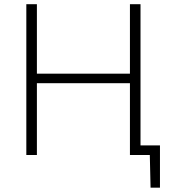

<svg xmlns="http://www.w3.org/2000/svg" viewBox="-20 -733 807 908"><path d="M104.5 0V-713H154.5V-384.5H594.5V-713H644.5V-45.5H736.5V154.5H692L688.5 0H594.5V-339.5H154.5V0Z"/></svg>

Font: Heraclito ExtraLight
Style: Regular
Weight: 200
Designer: Kostas Bartsokas (font) & Cristiano Sobral (main changes)
Foundry: Kostas Bartsokas (font) & Cristiano Sobral (main changes)
Version: Version 1.00;July 8, 2020;FontCreator 13.0.0.2655 64-bit